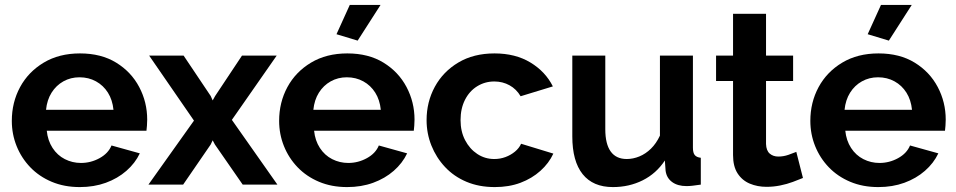

<svg xmlns="http://www.w3.org/2000/svg" viewBox="-20 -750 3883 780"><path d="M28 -259Q28 -334 61.5 -396Q95 -458 157.5 -495.5Q220 -533 305 -533Q391 -533 452 -495.5Q513 -458 545.5 -396.5Q578 -335 578 -264Q578 -252 577 -239.5Q576 -227 575 -219H170Q174 -179 193.5 -149Q213 -119 243.5 -103.5Q274 -88 309 -88Q349 -88 384.5 -107.5Q420 -127 433 -159L548 -127Q529 -87 493.5 -56Q458 -25 410 -7.5Q362 10 304 10Q241 10 190 -11.5Q139 -33 103 -70.5Q67 -108 47.5 -156.5Q28 -205 28 -259ZM441 -304Q437 -344 418.5 -373.5Q400 -403 370 -419.5Q340 -436 303 -436Q267 -436 237.5 -419.5Q208 -403 189.5 -373.5Q171 -344 167 -304Z M726 -524 836 -360 844 -342 854 -360 963 -524H1104L922 -263L1107 0H966L853 -163L844 -180L836 -163L724 0H583L768 -260L586 -524Z M1114 -259Q1114 -334 1147.5 -396Q1181 -458 1243.5 -495.5Q1306 -533 1391 -533Q1477 -533 1538 -495.5Q1599 -458 1631.5 -396.5Q1664 -335 1664 -264Q1664 -252 1663 -239.5Q1662 -227 1661 -219H1256Q1260 -179 1279.5 -149Q1299 -119 1329.5 -103.5Q1360 -88 1395 -88Q1435 -88 1470.5 -107.5Q1506 -127 1519 -159L1634 -127Q1615 -87 1579.5 -56Q1544 -25 1496 -7.5Q1448 10 1390 10Q1327 10 1276 -11.5Q1225 -33 1189 -70.5Q1153 -108 1133.5 -156.5Q1114 -205 1114 -259ZM1527 -304Q1523 -344 1504.5 -373.5Q1486 -403 1456 -419.5Q1426 -436 1389 -436Q1353 -436 1323.5 -419.5Q1294 -403 1275.5 -373.5Q1257 -344 1253 -304ZM1433 -585 1347 -611 1401 -730H1526Z M1713 -262Q1713 -336 1746.5 -397.5Q1780 -459 1842 -496Q1904 -533 1989 -533Q2074 -533 2135 -496Q2196 -459 2226 -399L2095 -359Q2078 -388 2050 -403.5Q2022 -419 1988 -419Q1950 -419 1918.5 -399.5Q1887 -380 1869 -344.5Q1851 -309 1851 -262Q1851 -216 1869.5 -180.5Q1888 -145 1919 -124.5Q1950 -104 1988 -104Q2012 -104 2033.5 -112Q2055 -120 2072 -134Q2089 -148 2097 -166L2228 -126Q2210 -87 2175.5 -56Q2141 -25 2094.5 -7.5Q2048 10 1990 10Q1926 10 1875 -11.5Q1824 -33 1788 -71.5Q1752 -110 1732.5 -159Q1713 -208 1713 -262Z M2305 -524H2439V-225Q2439 -165 2461 -134.5Q2483 -104 2526 -104Q2552 -104 2577.5 -114.5Q2603 -125 2624.5 -146Q2646 -167 2661 -199V-524H2795V-150Q2795 -129 2802.5 -120Q2810 -111 2827 -109V0Q2807 3 2793.5 4.5Q2780 6 2769 6Q2733 6 2710.5 -10.5Q2688 -27 2684 -56L2681 -98Q2646 -45 2591 -17.5Q2536 10 2470 10Q2389 10 2347 -42.5Q2305 -95 2305 -196Z M3242 -27Q3225 -20 3201 -11Q3177 -2 3149.5 3.5Q3122 9 3094 9Q3057 9 3026 -4Q2995 -17 2976.5 -45.5Q2958 -74 2958 -120V-421H2889V-524H2958V-694H3092V-524H3202V-421H3092V-165Q3093 -138 3107 -126Q3121 -114 3142 -114Q3163 -114 3183 -121Q3203 -128 3215 -133Z M3272 -259Q3272 -334 3305.5 -396Q3339 -458 3401.5 -495.5Q3464 -533 3549 -533Q3635 -533 3696 -495.5Q3757 -458 3789.5 -396.5Q3822 -335 3822 -264Q3822 -252 3821 -239.5Q3820 -227 3819 -219H3414Q3418 -179 3437.5 -149Q3457 -119 3487.5 -103.5Q3518 -88 3553 -88Q3593 -88 3628.5 -107.5Q3664 -127 3677 -159L3792 -127Q3773 -87 3737.5 -56Q3702 -25 3654 -7.5Q3606 10 3548 10Q3485 10 3434 -11.5Q3383 -33 3347 -70.5Q3311 -108 3291.5 -156.5Q3272 -205 3272 -259ZM3685 -304Q3681 -344 3662.5 -373.5Q3644 -403 3614 -419.5Q3584 -436 3547 -436Q3511 -436 3481.5 -419.5Q3452 -403 3433.5 -373.5Q3415 -344 3411 -304ZM3591 -585 3505 -611 3559 -730H3684Z"/></svg>

Font: YasnoRaleway
Style: Bold
Weight: 700
Designer: Matt McInerney, Pablo Impallari, Rodrigo Fuenzalida
Foundry: Matt McInerney, Pablo Impallari, Rodrigo Fuenzalida
Version: Version 4.026